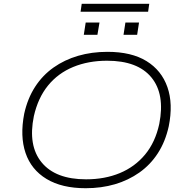

<svg xmlns="http://www.w3.org/2000/svg" viewBox="-20 -987 985 1015"><path d="M433 8Q307 8 226 -41Q145 -90 115 -178.5Q85 -267 108 -386Q126 -467 165.5 -528Q205 -589 263 -630Q321 -671 393 -692Q465 -713 548 -713Q675 -713 754.5 -664Q834 -615 865 -526.5Q896 -438 872 -319Q854 -238 814.5 -177Q775 -116 717 -75Q659 -34 587.5 -13Q516 8 433 8ZM435 -39Q534 -39 613.5 -72Q693 -105 747 -170Q801 -235 822 -332Q853 -489 780.5 -577.5Q708 -666 546 -666Q447 -666 367 -633Q287 -600 234 -535Q181 -470 159 -373Q127 -217 200.5 -128Q274 -39 435 -39ZM406 -925 412 -967H769L763 -925ZM423 -803 433 -868H506L495 -803ZM633 -803 643 -868H715L705 -803Z"/></svg>

Font: Nunito Sans 10pt Expanded ExtraLight
Style: Italic
Weight: 250
Width: 7
Italic angle: -9°
Designer: Vernon Adams
Foundry: Vernon Adams
Version: Version 3.101;gftools[0.9.27]